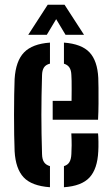

<svg xmlns="http://www.w3.org/2000/svg" viewBox="-20 -789 474 817"><path d="M42.2 -145.4Q40.9 -175.2 40.3 -216Q39.7 -256.9 39.7 -301.1Q39.7 -345.4 40.4 -385.3Q41 -425.3 42.2 -453Q47 -529.5 82.3 -565.9Q117.5 -602.4 192.6 -607.7V-518.2Q174.7 -513.7 167 -501.7Q159.4 -489.6 158.9 -469.6Q157.4 -423.8 156.8 -382.1Q156.1 -340.4 156.1 -300.2Q156.1 -260 156.8 -218.9Q157.4 -177.9 158.9 -132.9Q159.4 -111 167.4 -99Q175.3 -87 192.6 -82.1V7.7Q114.6 2.1 80.5 -34.5Q46.4 -71 42.2 -145.4ZM252.1 7.7V-82.1Q268.1 -86.9 275.4 -99.2Q282.7 -111.4 283.7 -133.7Q284.7 -148.7 284.9 -170.8Q285 -192.8 283.5 -221.4H397.2Q398.5 -210 398.9 -185.9Q399.2 -161.7 398.2 -145.4Q394.7 -70.2 360.9 -33.8Q327.2 2.6 252.1 7.7ZM204.2 -279.5V-359.9H284.5Q284.9 -383 284.9 -405.6Q284.9 -428.2 284.7 -445.3Q284.4 -462.5 283.7 -469.6Q283 -490.5 275.2 -501.9Q267.5 -513.4 252.1 -517.9V-607.7Q327 -602.1 360.8 -566.3Q394.6 -530.5 398.2 -457.3Q398.7 -445.7 399.1 -415.7Q399.5 -385.8 399.2 -348.9Q399 -312 397.2 -279.5ZM100.1 -640.8 183 -768.8H254.7L337.6 -640.8H258.9L219 -707.5L179.1 -640.8Z"/></svg>

Font: Big Shoulders Stencil Text Thin
Style: Regular
Weight: 100
Designer: Patric King
Foundry: XO Type Co
Version: Version 2.001